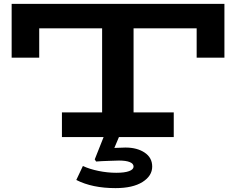

<svg xmlns="http://www.w3.org/2000/svg" viewBox="-20 -706 1216 989"><path d="M1136 -686V-409H993V-560H668V-127H875V0H299V-127H506V-560H182V-409H40V-686ZM373 221 407 149Q441 165 487.5 174.5Q534 184 579 184Q622 184 645 175.5Q668 167 668 152Q668 137 648.5 129Q629 121 593 121Q571 121 544.5 122.5Q518 124 505 124L475 126L468 115L530 -41H610L569 56L626 54Q686 54 725 80Q764 106 764 152Q764 200 714 231.5Q664 263 575 263Q455 263 373 221Z"/></svg>

Font: BioRhyme Expanded ExtraBold
Style: Regular
Weight: 800
Width: 7
Designer: Aoife Mooney
Foundry: Aoife Mooney Type
Version: Version 1.000